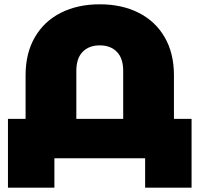

<svg xmlns="http://www.w3.org/2000/svg" viewBox="-20 -736 928 893"><path d="M871 -183H789V-386C789 -454.7 774.5 -513.8 745.5 -563.5C716.5 -613.2 676 -651 624 -677C572 -703 512 -716 444 -716C376 -716 316 -703 264 -677C212 -651 171.5 -613.2 142.5 -563.5C113.5 -513.8 99 -454.7 99 -386V-183H17V137H233V0H655V137H871ZM553 -183H335V-406C335 -445.3 344.8 -475 364.5 -495C384.2 -515 410.7 -525 444 -525C477.3 -525 503.8 -515 523.5 -495C543.2 -475 553 -445.3 553 -406Z"/></svg>

Font: Montserrat Custom Black
Style: Regular
Weight: 900
Designer: Julieta Ulanovsky
Foundry: Julieta Ulanovsky
Version: Version 7.200